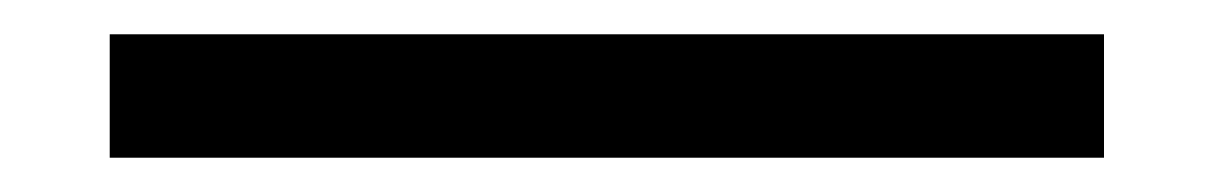

<svg xmlns="http://www.w3.org/2000/svg" viewBox="-20 100 708 112"><path d="M624 120H44V192H624Z"/></svg>

Font: Charger
Style: Regular
Weight: 400
Designer: Jasper
Foundry: Cannot Into Space Fonts
Version: Version 0.98